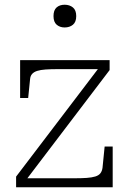

<svg xmlns="http://www.w3.org/2000/svg" viewBox="-20 -791 530 811"><path d="M85 -24 68 -38H294Q324 -38 346 -39.5Q368 -41 382.5 -45.5Q397 -50 404 -59Q411 -68 413 -82L422 -172H456V0H48V-45L401 -509L417 -499H226Q195 -499 173 -497.5Q151 -496 137 -491.5Q123 -487 115.5 -478.5Q108 -470 107 -456L99 -377H65V-537H443V-495ZM253 -675Q233 -675 219.5 -686.5Q206 -698 206 -723Q206 -748 219 -759.5Q232 -771 253 -771Q274 -771 288 -759.5Q302 -748 302 -723Q302 -698 288 -686.5Q274 -675 253 -675Z"/></svg>

Font: Roboto Serif Thin
Style: Regular
Weight: 250
Designer: Greg Gazdowicz
Foundry: Commercial Type
Version: Version 1.004